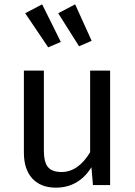

<svg xmlns="http://www.w3.org/2000/svg" viewBox="-20 -852 622 884"><path d="M174 -832 260 -659 202 -634 96 -791ZM326 -832 402 -664 344 -639 248 -791ZM487 -527V0H408L401 -82Q342 12 237 12Q168 12 129 -30Q90 -72 90 -149V-527H182V-159Q182 -105 201 -82.5Q220 -60 263 -60Q340 -60 395 -151V-527Z"/></svg>

Font: Fira Sans
Style: Regular
Weight: 400
Designer: Carrois Corporate & Edenspiekermann AG
Foundry: Carrois Corporate GbR & Edenspiekermann AG
Version: Version 4.106;PS 004.106;hotconv 1.0.70;makeotf.lib2.5.58329